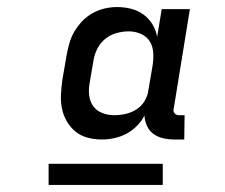

<svg xmlns="http://www.w3.org/2000/svg" viewBox="-20 -713 640 545"><path d="M270 -317Q249 -317 229.5 -322Q210 -327 195 -339Q180 -351 170 -368Q160 -385 156 -404.5Q152 -424 153 -444.5Q154 -465 157 -486L169 -556Q172 -573 177 -590.5Q182 -608 191.5 -624Q201 -640 214 -653.5Q227 -667 243.5 -676Q260 -685 277.5 -689Q295 -693 312 -693Q333 -693 352.5 -688Q372 -683 387.5 -671.5Q403 -660 413 -643.5Q423 -627 426 -608L439 -687H519L473 -404Q471 -397 475.5 -391.5Q480 -386 487 -386H504L503 -317H475Q459 -317 443.5 -320.5Q428 -324 416 -332.5Q404 -341 397.5 -355Q391 -369 390 -385Q382 -369 368.5 -355.5Q355 -342 339 -333.5Q323 -325 305 -321Q287 -317 270 -317ZM304 -386Q320 -386 336 -389.5Q352 -393 366.5 -402Q381 -411 390 -425.5Q399 -440 401 -456L413 -526Q416 -544 415 -562.5Q414 -581 405.5 -595Q397 -609 380.5 -616.5Q364 -624 346 -624Q329 -624 312 -619.5Q295 -615 280.5 -604Q266 -593 257.5 -577Q249 -561 246 -545L234 -475Q231 -457 233.5 -440Q236 -423 245.5 -410.5Q255 -398 271 -392Q287 -386 304 -386ZM118 -188V-248H442V-188Z"/></svg>

Font: Iosevka HT Medium Extended
Style: Italic
Weight: 500
Width: 7
Italic angle: -9°
Monospace: yes
Designer: Belleve Invis
Foundry: Belleve Invis
Version: Version 32.3.0; ttfautohint (v1.8.4)